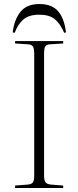

<svg xmlns="http://www.w3.org/2000/svg" viewBox="-20 -934 389 954"><path d="M55 0V-12L119 -17Q138 -19 144 -28.5Q150 -38 150 -63V-666Q150 -693 143.5 -703Q137 -713 117 -714L55 -718V-730H294V-718L230 -714Q211 -713 205 -703.5Q199 -694 199 -666V-62Q199 -38 206 -28.5Q213 -19 232 -17L294 -12V0ZM176 -914Q237 -914 268 -879Q299 -844 308 -773L299 -771Q279 -817 252 -839Q225 -861 175 -861Q124 -861 96.5 -837.5Q69 -814 53 -771L43 -773Q51 -837 82 -875.5Q113 -914 176 -914Z"/></svg>

Font: Literata 72pt ExtraLight
Style: Regular
Weight: 200
Designer: Latin by Veronika Burian and Jose Scaglione. Greek by Irene Vlachou. Cyrillic by Vera Evstafieva.
Foundry: TypeTogether
Version: Version 3.002